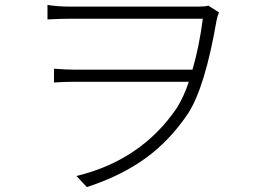

<svg xmlns="http://www.w3.org/2000/svg" viewBox="-20 -725 1040 776"><path d="M822.3 -702.1 865.2 -674.8Q859.4 -663.1 855.5 -643.6Q808.6 -372.1 740.2 -266.6Q667 -157.2 568.8 -85.9Q470.7 -14.6 331.1 31.2L289.1 -13.7Q550.8 -77.1 694.3 -288.1Q722.7 -333 743.2 -394.5H283.2Q239.3 -394.5 198.2 -391.6V-447.3Q249 -443.4 282.2 -443.4H757.8Q784.2 -531.2 799.8 -649.4H267.6Q230.5 -649.4 171.9 -646.5V-705.1Q212.9 -698.2 267.6 -698.2H779.3Q807.6 -698.2 822.3 -702.1Z"/></svg>

Font: Gen Shin Gothic Monospace Light
Style: Regular
Weight: 300
Designer: [Source Han Sans]
Ryoko NISHIZUKA  (kana & ideographs); Paul D. Hunt (Latin, Greek & Cyrillic); Wenlong ZHANG  (bopomofo
Version: Version 1.002.20150607